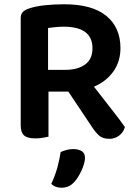

<svg xmlns="http://www.w3.org/2000/svg" viewBox="-20 -641 639 899"><path d="M207 -1Q198 1 181.5 4Q165 7 146 7Q108 7 92.5 -7Q77 -21 77 -54V-556Q77 -575 87 -585Q97 -595 115 -601Q147 -612 190.5 -616.5Q234 -621 280 -621Q412 -621 478 -566.5Q544 -512 544 -416Q544 -353 511 -306.5Q478 -260 420 -235Q464 -178 504.5 -126.5Q545 -75 565 -46Q557 -20 537 -5.5Q517 9 493 9Q462 9 445.5 -5Q429 -19 413 -43L300 -212H207ZM287 -314Q344 -314 378.5 -339Q413 -364 413 -415Q413 -516 278 -516Q258 -516 239.5 -514Q221 -512 205 -510V-314ZM327 212Q314 226 299.5 232Q285 238 268 238Q238 238 220 220Q238 182 248.5 143.5Q259 105 264 71Q277 65 292 61Q307 57 323 57Q347 57 362.5 66.5Q378 76 378 98Q378 110 373.5 126Q369 142 361.5 158Q354 174 345 188.5Q336 203 327 212Z"/></svg>

Font: Baloo Bhaina 2 SemiBold
Style: Regular
Weight: 600
Designer: Yesha Goshar, Manish Minz, Shuchita Grover and Ek Type
Foundry: Ek Type
Version: Version 1.640;hotconv 1.0.111;makeotfexe 2.5.65597; ttfautoh